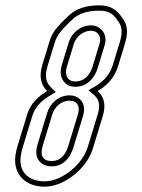

<svg xmlns="http://www.w3.org/2000/svg" viewBox="-20 -693 532 719"><path d="M327.8 -137 364.8 -258C377.2 -298.7 370.8 -330 345.5 -352C384.5 -374.7 409.9 -405.3 421.7 -444L448 -530C459.2 -566.7 457.8 -595.8 443.7 -617.5C421 -652.5 400.1 -673 351.7 -673C303 -673 265.4 -660.7 238.9 -636C212.3 -611.3 194.6 -592.5 185.6 -579.5C176.6 -566.5 170.2 -553.7 166.3 -541L138.8 -451C126 -409 131.9 -376 156.5 -352C122.5 -331.5 94 -304.6 81.9 -265L46.2 -148C42.3 -135.3 39.5 -123 37.9 -111C27.8 -38.7 77.5 6 146.1 6C172.8 6 199.8 -1.8 227.3 -17.5C273 -43.6 312.7 -87.4 327.8 -137ZM320.6 -578C345.6 -578 361.2 -556.9 353 -530L326.7 -444C317.6 -414.5 298.1 -388 261.6 -388C232 -388 220.9 -412.1 230.7 -444L257 -530C264.3 -554 290.5 -578 320.6 -578ZM240.5 -316C268.7 -316 281.3 -295.5 271.9 -265L236.2 -148C227.3 -118.9 210.2 -90 173.4 -90C138.6 -90 129.2 -112 140.2 -148L176 -265C183.9 -290.9 208.3 -316 240.5 -316ZM308.7 -142.8C295.4 -99.3 259.3 -58.8 217.4 -34.9C192.3 -20.6 168.8 -14 146.1 -14C140.1 -14 134.4 -14.4 128.9 -15.1C80.2 -21.7 50.2 -54.3 57.7 -108.2C59.2 -119.1 61.7 -130.4 65.3 -142.2L101.1 -259.2C111.2 -292.4 135 -315.7 166.9 -334.9L189.1 -348.3L170.5 -366.3C152.2 -384.1 146.5 -407.6 157.9 -445.2L185.5 -535.2C188.6 -545.5 194 -556.5 202.1 -568.1C209.3 -578.6 226.5 -597.2 252.5 -621.4C274.3 -641.6 306.2 -653 351.7 -653C392.4 -653 405.6 -639.6 426.9 -606.6C436.5 -591.8 439.2 -569.6 428.8 -535.8L402.5 -449.8C392.3 -416.3 370.8 -389.9 335.5 -369.3L311.4 -355.2L332.4 -336.9C350.6 -321.1 356.7 -299.8 345.7 -263.8ZM320.6 -598C280.1 -598 247.5 -567.6 237.8 -535.9L211.5 -449.9C208.8 -441 207.3 -432.3 207.2 -423.7C206.9 -393.5 227.4 -368 261.6 -368C310.1 -368 335.6 -404.9 345.8 -438.2L372.1 -524.2C374.1 -530.7 375.1 -537.2 375.2 -543.6C375.4 -574.4 351.6 -598 320.6 -598ZM240.5 -336C197.3 -336 166.7 -303.2 156.8 -270.8L121.1 -153.8C117.8 -143.4 115.9 -133.3 115.8 -123.5C115.5 -91.5 138.8 -70 173.4 -70C223.7 -70 245.8 -111.1 255.3 -142.2L291.1 -259.2C293.5 -267 294.8 -274.8 295 -282.4C295.5 -313.5 272.5 -336 240.5 -336Z"/></svg>

Font: Din Kursivschrift
Style: EngGhost
Weight: 400
Version: Version 1.089